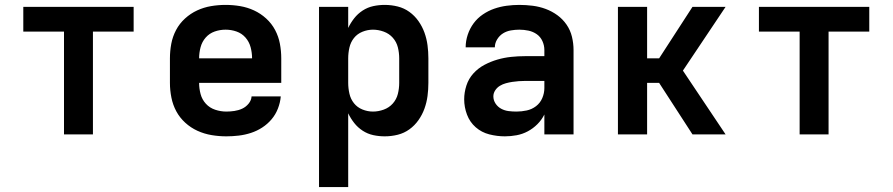

<svg xmlns="http://www.w3.org/2000/svg" viewBox="-20 -548 3640 783"><path d="M241 0V-419H75V-520H525V-419H359V0Z M903 8Q873 8 843 3Q813 -2 785.5 -14.5Q758 -27 735.5 -47.5Q713 -68 699 -94Q685 -120 679 -150Q673 -180 673 -210V-310Q673 -340 678.5 -369.5Q684 -399 698 -425.5Q712 -452 734.5 -472.5Q757 -493 784 -505.5Q811 -518 840.5 -523Q870 -528 900 -528Q930 -528 959.5 -523Q989 -518 1016 -505.5Q1043 -493 1065.5 -472.5Q1088 -452 1102 -425.5Q1116 -399 1121.5 -369.5Q1127 -340 1127 -310V-210H792Q792 -187 798 -164.5Q804 -142 819.5 -125Q835 -108 857.5 -100.5Q880 -93 903 -93Q919 -93 936 -95.5Q953 -98 968 -105Q983 -112 994 -125.5Q1005 -139 1006 -155H1125Q1123 -130 1113.5 -105.5Q1104 -81 1087.5 -61.5Q1071 -42 1049.5 -28Q1028 -14 1003.5 -6Q979 2 953.5 5Q928 8 903 8ZM792 -310H1008Q1008 -333 1002 -355.5Q996 -378 981 -395Q966 -412 944.5 -419.5Q923 -427 900 -427Q877 -427 855.5 -419.5Q834 -412 819 -395Q804 -378 798 -355.5Q792 -333 792 -310Z M1281 215V-520H1400V-434Q1410 -455 1424.5 -473.5Q1439 -492 1459 -505Q1479 -518 1502 -523Q1525 -528 1549 -528Q1576 -528 1602 -521.5Q1628 -515 1649.5 -499.5Q1671 -484 1686.5 -462Q1702 -440 1711 -415Q1720 -390 1723.5 -363.5Q1727 -337 1727 -310V-210Q1727 -183 1723.5 -156.5Q1720 -130 1711 -105Q1702 -80 1686.5 -58Q1671 -36 1649.5 -20.5Q1628 -5 1602 1.5Q1576 8 1549 8Q1525 8 1502 3Q1479 -2 1459 -15Q1439 -28 1424.5 -46.5Q1410 -65 1400 -86V215ZM1501 -93Q1523 -93 1545 -101Q1567 -109 1582 -126Q1597 -143 1602.5 -165Q1608 -187 1608 -210V-310Q1608 -333 1602.5 -355Q1597 -377 1582 -394Q1567 -411 1545 -419Q1523 -427 1501 -427Q1479 -427 1458 -418.5Q1437 -410 1423.5 -393Q1410 -376 1405 -354Q1400 -332 1400 -310V-210Q1400 -188 1405 -166Q1410 -144 1423.5 -127Q1437 -110 1458 -101.5Q1479 -93 1501 -93Z M2039 8Q2007 8 1975.5 0Q1944 -8 1920 -29Q1896 -50 1884.5 -80.5Q1873 -111 1873 -143Q1873 -171 1882 -199Q1891 -227 1910.5 -248.5Q1930 -270 1955.5 -283.5Q1981 -297 2008.5 -305Q2036 -313 2064.5 -316Q2093 -319 2122 -319H2200V-344Q2200 -363 2192 -380.5Q2184 -398 2169 -408.5Q2154 -419 2135.5 -423Q2117 -427 2098 -427Q2081 -427 2063.5 -424Q2046 -421 2031.5 -412Q2017 -403 2007.5 -387.5Q1998 -372 1998 -355H1879Q1879 -381 1887.5 -406.5Q1896 -432 1911.5 -453Q1927 -474 1949 -489Q1971 -504 1995.5 -512.5Q2020 -521 2046 -524.5Q2072 -528 2098 -528Q2125 -528 2152.5 -524.5Q2180 -521 2205.5 -511.5Q2231 -502 2253 -486Q2275 -470 2290.5 -447.5Q2306 -425 2312.5 -398Q2319 -371 2319 -344V0H2200V-81Q2189 -59 2171.5 -41.5Q2154 -24 2132.5 -12.5Q2111 -1 2087 3.5Q2063 8 2039 8ZM2086 -93Q2107 -93 2128 -97.5Q2149 -102 2166 -115Q2183 -128 2191.5 -148Q2200 -168 2200 -189V-218H2122Q2109 -218 2095.5 -217Q2082 -216 2069 -214Q2056 -212 2043 -208.5Q2030 -205 2018.5 -198Q2007 -191 1999.5 -179.5Q1992 -168 1992 -155Q1992 -139 2001 -125.5Q2010 -112 2024 -104.5Q2038 -97 2054 -95Q2070 -93 2086 -93Z M2500 0V-520H2619V-310H2668L2804 -520H2939L2765 -260L2939 0H2804L2668 -210H2619V0Z M3241 0V-419H3075V-520H3525V-419H3359V0Z"/></svg>

Font: Iosevka Aile
Style: Bold
Weight: 700
Designer: Belleve Invis
Foundry: Belleve Invis
Version: Version 28.0.1; ttfautohint (v1.8.4)